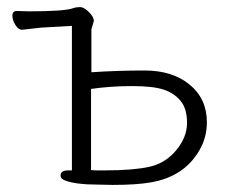

<svg xmlns="http://www.w3.org/2000/svg" viewBox="-20 -508 660 542"><path d="M298 14 251 13Q196 13 165 2Q151 -3 151 -12Q151 -27 172 -27H183V-435L96 -430Q84 -429 69 -427Q54 -425 43 -424H42Q32 -424 23.5 -437.5Q15 -451 15 -464Q15 -477 28 -477L61 -476Q163 -476 187 -485Q195 -488 206 -488Q217 -488 231 -474Q245 -460 245 -449L238 -425V-304Q310 -309 388.5 -309Q467 -309 515.5 -269Q564 -229 564 -163Q564 -120 543 -84Q500 -9 405 7Q365 14 298 14ZM255 -27H276Q355 -27 401 -37Q447 -47 477.5 -84Q508 -121 508 -161Q508 -201 490 -223Q472 -245 442 -255Q412 -265 352.5 -265Q293 -265 237 -257V-28Q245 -27 255 -27Z"/></svg>

Font: LXGW WenKai TC Light
Style: Regular
Weight: 300
Designer: LXGW / Fontworks Inc.
Foundry: LXGW / Fontworks Inc.
Version: Version 1.330